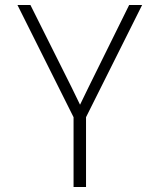

<svg xmlns="http://www.w3.org/2000/svg" viewBox="-20 -570 640 770"><path d="M275 180V-100L50 -550H102L267 -220L301 -150L335 -220L498 -550H550L325 -100V180Z"/></svg>

Font: JetBrains Mono Extra Light
Style: Regular
Weight: 200
Monospace: yes
Designer: Philipp Nurullin, Konstantin Bulenkov
Foundry: JetBrains
Version: 2.002